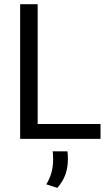

<svg xmlns="http://www.w3.org/2000/svg" viewBox="-20 -659 527 911"><path d="M158.7 0H75.6V-639H158.7ZM120.2 -70.5H457V0H120.2ZM299.9 59Q300.8 65.6 301.5 74.8Q302.2 83.9 302.2 94.3Q302.2 134.1 290.9 167.4Q279.5 200.7 252.1 232.5L199.7 215.6Q216.1 189 224.1 159.9Q232.1 130.9 232.1 95.2Q232.1 85.5 231.6 76.8Q231.1 68.1 230.1 59Z"/></svg>

Font: Anek Latin Medium
Style: Regular
Weight: 500
Designer: Yesha Goshar
Foundry: Ek Type
Version: Version 1.003